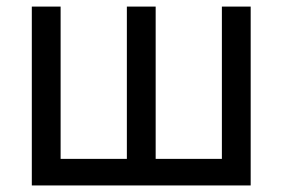

<svg xmlns="http://www.w3.org/2000/svg" viewBox="-20 -566 862 586"><path d="M165 -545.9V-81.1H367.2V-545.9H455.1V-81.1H657.2V-545.9H745.1V0H77.1V-545.9Z"/></svg>

Font: Inter RS Variable
Style: Regular
Weight: 400
Designer: Rasmus Andersson (customised by Maria Ramos and Noel Pretorius)
Foundry: rsms
Version: Version 3.001;Glyphs 3.2.3 (3260)